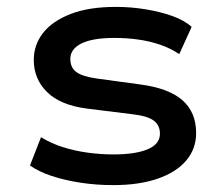

<svg xmlns="http://www.w3.org/2000/svg" viewBox="-20 -528 649 557"><path d="M309 9Q259 9 213.5 2Q168 -5 130 -17.5Q92 -30 67 -48L99 -130Q128 -112 163 -101Q198 -90 235.5 -85Q273 -80 309 -80Q373 -80 408.5 -95Q444 -110 444 -140Q444 -165 425.5 -178.5Q407 -192 361 -197L232 -213Q155 -223 116.5 -261Q78 -299 78 -354Q78 -398 105 -432.5Q132 -467 185 -487.5Q238 -508 316 -508Q360 -508 402.5 -501Q445 -494 480 -481.5Q515 -469 536 -450L500 -371Q475 -388 444 -398.5Q413 -409 379.5 -413.5Q346 -418 312 -418Q249 -418 216.5 -402Q184 -386 184 -357Q184 -332 201.5 -319Q219 -306 262 -300L387 -283Q470 -272 509.5 -237Q549 -202 549 -142Q549 -96 520 -62Q491 -28 437 -9.5Q383 9 309 9Z"/></svg>

Font: Nunito Sans 7pt SemiExpanded SemiBold
Style: Regular
Weight: 600
Width: 6
Designer: Vernon Adams
Foundry: Vernon Adams
Version: Version 3.101;gftools[0.9.27]